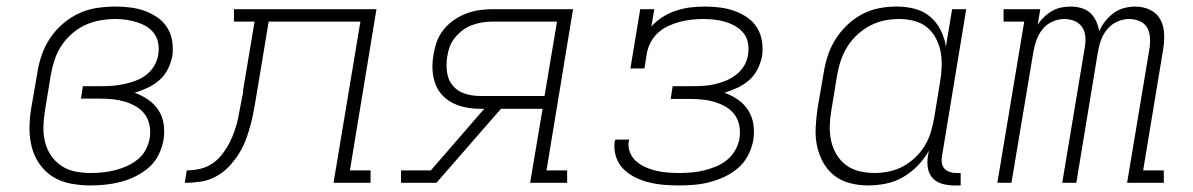

<svg xmlns="http://www.w3.org/2000/svg" viewBox="-20 -558 3640 586"><path d="M257 8Q226 8 196.5 2.5Q167 -3 143 -17.5Q119 -32 102 -55.5Q85 -79 77.5 -107Q70 -135 70 -165Q70 -195 75 -226L94 -336Q98 -363 107.5 -390.5Q117 -418 133.5 -442.5Q150 -467 173 -486.5Q196 -506 222.5 -518Q249 -530 277.5 -534Q306 -538 333 -538Q356 -538 379 -535Q402 -532 422.5 -524.5Q443 -517 461 -504.5Q479 -492 490.5 -473.5Q502 -455 505.5 -432.5Q509 -410 506 -387Q502 -367 492.5 -347.5Q483 -328 466.5 -313.5Q450 -299 430.5 -290Q411 -281 391 -275Q413 -267 432 -254Q451 -241 463.5 -222Q476 -203 479.5 -179Q483 -155 479 -131Q475 -108 464 -85.5Q453 -63 434.5 -47Q416 -31 394 -20Q372 -9 349 -3Q326 3 302.5 5.5Q279 8 257 8ZM258 -30Q276 -30 294.5 -32Q313 -34 331 -38.5Q349 -43 367 -51Q385 -59 400.5 -71.5Q416 -84 425 -101.5Q434 -119 437 -137Q440 -156 436.5 -175Q433 -194 422.5 -208.5Q412 -223 396 -232.5Q380 -242 362 -247.5Q344 -253 325 -255Q306 -257 286 -257H227L233 -295H293Q310 -295 327 -296.5Q344 -298 361.5 -302Q379 -306 396 -312.5Q413 -319 427.5 -330.5Q442 -342 451.5 -358.5Q461 -375 463 -392Q466 -409 463 -425.5Q460 -442 451 -455Q442 -468 428 -476.5Q414 -485 398.5 -490Q383 -495 366.5 -497.5Q350 -500 333 -500Q310 -500 286.5 -496Q263 -492 241 -482Q219 -472 200 -455.5Q181 -439 167.5 -418.5Q154 -398 146.5 -375Q139 -352 135 -329L117 -219Q113 -195 112.5 -171Q112 -147 117.5 -124.5Q123 -102 136 -83Q149 -64 168 -51.5Q187 -39 210 -34.5Q233 -30 258 -30Z M544 0 550 -38Q570 -38 590 -42.5Q610 -47 627.5 -58.5Q645 -70 658 -87Q671 -104 680.5 -122.5Q690 -141 696.5 -160Q703 -179 707 -198.5Q711 -218 714.5 -238Q718 -258 722 -277Q722 -277 722 -277.5Q722 -278 722 -278V-280Q722 -280 722 -281Q722 -282 722 -283L757 -492H694V-530H1129L1048 -38H1111V0H998L1080 -492H800L764 -275Q760 -252 756 -228.5Q752 -205 746 -181.5Q740 -158 731.5 -134.5Q723 -111 709.5 -89.5Q696 -68 678.5 -49.5Q661 -31 638.5 -19Q616 -7 592 -3.5Q568 0 544 0Z M1204 0V-38H1295L1458 -226H1446Q1424 -226 1402.5 -230Q1381 -234 1362 -243.5Q1343 -253 1329 -268.5Q1315 -284 1308 -304Q1301 -324 1300 -346Q1299 -368 1303 -390Q1306 -410 1313 -430Q1320 -450 1333.5 -467Q1347 -484 1365 -496.5Q1383 -509 1402.5 -516.5Q1422 -524 1442.5 -527Q1463 -530 1483 -530H1729L1648 -38H1711V0H1598L1636 -226H1509L1312 0ZM1446 -265H1642L1680 -492H1483Q1467 -492 1451.5 -489.5Q1436 -487 1421 -481.5Q1406 -476 1392.5 -466Q1379 -456 1368.5 -443Q1358 -430 1352.5 -415Q1347 -400 1345 -385Q1341 -361 1344.5 -337Q1348 -313 1362.5 -296Q1377 -279 1399.5 -272Q1422 -265 1446 -265Z M2052 8Q2029 8 2005.5 6Q1982 4 1960 -1.5Q1938 -7 1918 -17Q1898 -27 1882.5 -42.5Q1867 -58 1860 -80Q1853 -102 1856 -125Q1857 -127 1857 -128.5Q1857 -130 1858 -132H1900Q1900 -131 1900 -129.5Q1900 -128 1899 -127Q1896 -110 1902.5 -93.5Q1909 -77 1921.5 -66Q1934 -55 1949.5 -48Q1965 -41 1982 -37Q1999 -33 2016.5 -31.5Q2034 -30 2052 -30Q2071 -30 2089.5 -31.5Q2108 -33 2127 -37.5Q2146 -42 2164.5 -49.5Q2183 -57 2198.5 -69.5Q2214 -82 2224 -99.5Q2234 -117 2237 -136Q2240 -155 2236.5 -174Q2233 -193 2222.5 -207.5Q2212 -222 2196 -231.5Q2180 -241 2162 -246.5Q2144 -252 2125 -254Q2106 -256 2086 -256H2027L2033 -295H2093Q2110 -295 2127 -296Q2144 -297 2161.5 -301Q2179 -305 2196 -312Q2213 -319 2227.5 -330.5Q2242 -342 2251.5 -358Q2261 -374 2263 -391Q2266 -409 2263 -426Q2260 -443 2250 -456Q2240 -469 2225.5 -477.5Q2211 -486 2195 -491Q2179 -496 2161.5 -498Q2144 -500 2127 -500Q2109 -500 2091 -498Q2073 -496 2055.5 -491.5Q2038 -487 2020.5 -479Q2003 -471 1989 -458.5Q1975 -446 1966 -429Q1957 -412 1954 -394L1947 -349H1904L1934 -530H1977L1968 -477Q1983 -494 2003 -506.5Q2023 -519 2045 -526Q2067 -533 2088.5 -535.5Q2110 -538 2132 -538Q2155 -538 2178 -535Q2201 -532 2222 -524.5Q2243 -517 2261 -504.5Q2279 -492 2290.5 -473.5Q2302 -455 2305.5 -432.5Q2309 -410 2306 -387Q2302 -367 2292.5 -347.5Q2283 -328 2266.5 -313.5Q2250 -299 2230.5 -290Q2211 -281 2191 -275Q2213 -267 2232 -254Q2251 -241 2263.5 -221.5Q2276 -202 2279.5 -178Q2283 -154 2279 -130Q2275 -107 2263.5 -84.5Q2252 -62 2233 -45.5Q2214 -29 2191.5 -18.5Q2169 -8 2145.5 -2Q2122 4 2098.5 6Q2075 8 2052 8Z M2629 8Q2601 8 2574 1Q2547 -6 2526 -22.5Q2505 -39 2492 -63Q2479 -87 2473.5 -113.5Q2468 -140 2469.5 -168.5Q2471 -197 2475 -226L2494 -336Q2498 -362 2506.5 -388Q2515 -414 2530 -438Q2545 -462 2566 -482Q2587 -502 2612 -515Q2637 -528 2663.5 -533Q2690 -538 2717 -538Q2746 -538 2772.5 -531Q2799 -524 2819 -507Q2839 -490 2851 -466Q2863 -442 2867 -416L2886 -530H2929L2855 -81Q2853 -71 2854.5 -61Q2856 -51 2862 -44Q2868 -37 2877.5 -33.5Q2887 -30 2897 -30H2912V8H2891Q2873 8 2855.5 3Q2838 -2 2826.5 -14.5Q2815 -27 2812 -45Q2809 -63 2812 -81L2815 -98Q2801 -73 2780.5 -52Q2760 -31 2735.5 -17Q2711 -3 2683.5 2.5Q2656 8 2629 8Q2629 8 2629 8Q2629 8 2629 8ZM2649 -30Q2670 -30 2692.5 -34.5Q2715 -39 2735 -49.5Q2755 -60 2772.5 -76.5Q2790 -93 2802 -112.5Q2814 -132 2820.5 -153.5Q2827 -175 2831 -197L2849 -307Q2853 -330 2854 -353.5Q2855 -377 2851 -399Q2847 -421 2836.5 -441Q2826 -461 2809.5 -474.5Q2793 -488 2770.5 -494Q2748 -500 2725 -500Q2702 -500 2679.5 -495.5Q2657 -491 2636 -480Q2615 -469 2597 -452.5Q2579 -436 2566.5 -416Q2554 -396 2546.5 -374Q2539 -352 2535 -329L2517 -219Q2513 -196 2512.5 -172.5Q2512 -149 2517 -127Q2522 -105 2533.5 -86Q2545 -67 2562.5 -54Q2580 -41 2602.5 -35.5Q2625 -30 2649 -30Z M3024 0 3106 -492H3043V-530H3155L3147 -482Q3155 -495 3166.5 -506Q3178 -517 3191 -524.5Q3204 -532 3218.5 -535Q3233 -538 3248 -538Q3264 -538 3280 -533.5Q3296 -529 3307.5 -518.5Q3319 -508 3325.5 -493.5Q3332 -479 3335 -463Q3342 -479 3353.5 -493.5Q3365 -508 3379.5 -518.5Q3394 -529 3411 -533.5Q3428 -538 3445 -538Q3469 -538 3490 -528Q3511 -518 3521.5 -498.5Q3532 -479 3533 -455Q3534 -431 3530 -407L3469 -38H3532V0H3420L3489 -414Q3491 -430 3489.5 -446.5Q3488 -463 3480 -475.5Q3472 -488 3457 -494Q3442 -500 3426 -500Q3408 -500 3390 -492Q3372 -484 3359.5 -469Q3347 -454 3340.5 -436Q3334 -418 3331 -400L3265 0H3222L3291 -414Q3294 -430 3292.5 -446.5Q3291 -463 3282.5 -475.5Q3274 -488 3259.5 -494Q3245 -500 3228 -500Q3210 -500 3192 -492Q3174 -484 3162 -469Q3150 -454 3143.5 -436Q3137 -418 3134 -400L3067 0Z"/></svg>

Font: Iosevka Curly Slab XLtEx
Style: Italic
Weight: 200
Width: 7
Italic angle: -9°
Monospace: yes
Designer: Belleve Invis
Foundry: Belleve Invis
Version: Version 11.1.0; ttfautohint (v1.8.3)